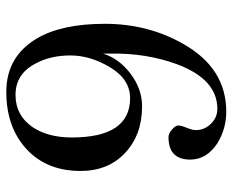

<svg xmlns="http://www.w3.org/2000/svg" viewBox="-86 -658 756 625"><g transform="rotate(90 292.5 -345.0)"><path d="M536 -229Q536 -118 464.5 -52.5Q393 13 278.5 13Q164 13 105 -86Q57 -167 57 -308Q57 -449 123 -564Q202 -703 343 -703Q399 -703 446 -674Q499 -639 499 -586Q499 -515 426 -515Q414 -515 401 -526.5Q388 -538 388 -547Q388 -556 395.5 -574.5Q403 -593 403 -604Q403 -632 382.5 -653Q362 -674 334 -674Q237 -674 188 -541Q152 -442 154 -327V-302Q170 -354 219.5 -391.5Q269 -429 326 -429Q418 -429 477 -374Q536 -319 536 -229ZM427 -200Q427 -390 299 -390Q238 -390 199 -325.5Q160 -261 160 -195.5Q160 -130 187 -81Q221 -17 288.5 -17Q356 -17 395 -75Q427 -125 427 -200Z"/></g></svg>

Font: GFS Didot
Style: Regular
Weight: 400
Designer: Takis Katsoulidis and George D. Matthiopoulos
Foundry: Takis Katsoulidis and George D. Matthiopoulos
Version: Version 1.0